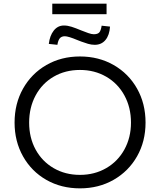

<svg xmlns="http://www.w3.org/2000/svg" viewBox="-20 -1022 879 1054"><path d="M60 -349Q60 -453 106.5 -535.5Q153 -618 234.5 -665Q316 -712 419 -712Q522 -712 604 -665Q686 -618 732.5 -535.5Q779 -453 779 -349Q779 -246 732.5 -164Q686 -82 604 -35Q522 12 419 12Q316 12 234.5 -34.5Q153 -81 106.5 -163.5Q60 -246 60 -349ZM699 -349Q699 -432 663 -498Q627 -564 563 -601Q499 -638 419 -638Q338 -638 274.5 -601Q211 -564 175.5 -498Q140 -432 140 -349Q140 -266 175.5 -201Q211 -136 274.5 -99Q338 -62 419 -62Q499 -62 563 -99Q627 -136 663 -201.5Q699 -267 699 -349ZM331 -882Q351 -882 373 -875Q395 -868 426 -855Q446 -847 464.5 -840.5Q483 -834 495 -834Q516 -834 525 -844Q534 -854 538 -881L584 -876Q581 -829 559 -802.5Q537 -776 500 -776Q482 -776 463 -781.5Q444 -787 427 -793.5Q410 -800 405 -802Q355 -823 336 -823Q318 -823 308.5 -812Q299 -801 295 -776L248 -781Q253 -826 275 -854Q297 -882 331 -882ZM267 -1002H565V-944H267Z"/></svg>

Font: Lexend HM
Style: Regular
Weight: 400
Designer: Bonnie Shaver-Troup, Thomas Jockin, Octavio Pardo
Foundry: Lexend
Version: Version 1.091